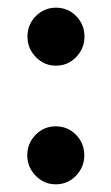

<svg xmlns="http://www.w3.org/2000/svg" viewBox="-20 -471 290 500"><path d="M125 9Q94.5 9 72.8 -13.5Q51 -36 51 -66.5Q51 -98 72.8 -120Q94.5 -142 125 -142Q156.5 -142 178 -120Q199.5 -98 199.5 -66.5Q199.5 -36 178 -13.5Q156.5 9 125 9ZM125.5 -300Q95 -300 73.2 -322.5Q51.5 -345 51.5 -375.5Q51.5 -407 73.2 -429Q95 -451 125.5 -451Q157 -451 178.5 -429Q200 -407 200 -375.5Q200 -345 178.5 -322.5Q157 -300 125.5 -300Z"/></svg>

Font: Fraunces 9pt S100
Style: Regular
Weight: 400
Version: Version 1.000; ttfautohint (v1.8.3)